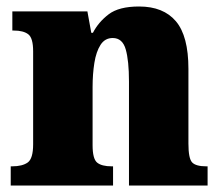

<svg xmlns="http://www.w3.org/2000/svg" viewBox="-20 -571 682 591"><path d="M13 0V-59H17Q49 -59 65.5 -71Q82 -83 82 -127V-413Q82 -454 67 -465.5Q52 -477 22 -477H18V-536H249L261 -470H266Q283 -503 314.5 -527Q346 -551 408 -551Q483 -551 521.5 -505.5Q560 -460 560 -359V-129Q560 -83 571.5 -71Q583 -59 615 -59H619V0H377V-320Q377 -384 367 -419Q357 -454 327 -454Q303 -454 289.5 -433Q276 -412 270.5 -377.5Q265 -343 265 -303V-124Q265 -82 279 -70.5Q293 -59 324 -59H328V0Z"/></svg>

Font: Noto Serif SemiCondensed Black
Style: Regular
Weight: 900
Width: 4
Designer: Monotype Design Team
Foundry: Monotype Imaging Inc.
Version: Version 2.014; ttfautohint (v1.8.4.7-5d5b)